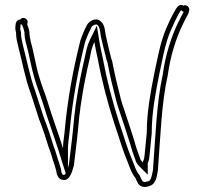

<svg xmlns="http://www.w3.org/2000/svg" viewBox="-20 -716 829 777"><path d="M43 -614C41 -603 42 -596 45 -584C45 -561 49 -549 55 -523C71 -462 82 -398 103 -342C114 -311 127 -266 138 -234C153 -196 166 -156 178 -117C188 -94 192 -71 201 -48L207 -27C209 -10 216 12 237 12C261 16 272 -21 277 -40C277 -41 278 -43 279 -46C287 -111 295 -177 301 -247L303 -260C304 -275 307 -292 310 -311C318 -365 331 -429 343 -479C349 -508 351 -524 362 -546C365 -526 370 -503 376 -476C393 -385 416 -299 442 -218C461 -164 474 -114 496 -62C506 -36 513 -14 528 4C532 13 534 18 539 27C549 41 566 44 584 37C610 30 614 3 619 -26C629 -157 633 -297 659 -412C669 -487 692 -561 720 -618L726 -630C731 -643 743 -656 745 -672C751 -687 732 -700 722 -693C709 -703 696 -687 692 -680C686 -669 679 -658 674 -647L668 -635C657 -612 646 -587 638 -561C624 -519 615 -466 604 -417C590 -345 574 -264 574 -179C570 -141 568 -118 565 -87C564 -79 563 -67 558 -63V-57C556 -59 555 -61 554 -63C551 -66 548 -70 547 -75C539 -97 531 -118 525 -141C509 -194 492 -243 474 -298L470 -311C457 -362 444 -415 434 -468L430 -480C421 -516 415 -541 408 -573C404 -599 403 -618 385 -632C364 -647 339 -628 332 -615C321 -594 313 -575 305 -551C276 -435 253 -314 241 -179C238 -152 235 -137 235 -116C216 -177 193 -237 174 -300C163 -337 148 -371 138 -407C126 -444 117 -505 105 -545C102 -561 99 -571 99 -587C97 -599 94 -608 90 -617C91 -619 91 -621 91 -623L92 -629C90 -643 69 -649 62 -637C50 -637 43 -626 43 -614ZM63 -610V-612V-614V-617H68L72 -609C75 -602 77 -594 79 -585C79 -566 82 -556 85 -541L86 -540V-539C97 -501 107 -440 119 -401C130 -362 144 -330 155 -294C174 -230 197 -170 216 -110L246 -14C243 -10 240 -8 240 -8H239H237C234 -8 229 -11 227 -29V-31L220 -54V-55C212 -75 207 -100 197 -124C185 -164 172 -203 157 -241C146 -273 133 -317 122 -349C102 -403 90 -466 74 -528C68 -554 65 -564 65 -584V-586L64 -589C61 -600 62 -602 63 -610ZM255 -36V-116C255 -135 258 -149 261 -177C273 -311 296 -431 324 -545C332 -568 340 -586 350 -606C354 -614 368 -619 373 -616C383 -608 384 -598 388 -570V-569C395 -537 402 -511 411 -475V-474L415 -463C425 -408 438 -357 451 -306L455 -292C473 -237 490 -188 506 -136C513 -111 520 -90 528 -69C530 -60 534 -55 537 -51C540 -47 541 -46 544 -43L578 -9V-56C584 -68 584 -78 585 -85C588 -117 590 -139 594 -177V-178V-179C594 -261 610 -342 624 -413C635 -464 644 -515 657 -555C665 -580 675 -603 686 -626L692 -638C696 -648 703 -658 709 -670C709 -670 712 -674 713 -675L721 -668L724 -670C721 -662 713 -651 708 -638L702 -627C673 -568 649 -491 639 -416C613 -299 609 -156 599 -28C593 4 590 15 579 18H578H577C565 23 559 20 556 16C551 7 550 5 546 -4L545 -7L543 -9C531 -23 526 -41 515 -69C493 -120 480 -169 461 -224C435 -306 413 -389 396 -480C390 -508 385 -530 382 -549L372 -612L344 -555C332 -530 329 -510 323 -483C311 -431 298 -369 290 -314C287 -296 284 -277 283 -262L281 -249C275 -180 267 -115 259 -51C259 -50 257 -45 257 -43C257 -42 256 -39 255 -36Z"/></svg>

Font: Scribbler
Style: Clr
Weight: 400
Designer: Mew Too
Foundry: Cannot Into Space Fonts
Version: Version 1.001